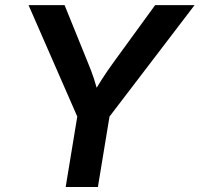

<svg xmlns="http://www.w3.org/2000/svg" viewBox="-20 -748 798 768"><path d="M242.7 0 289.1 -281.7 94.2 -727.5H238.3L330.6 -500Q345.2 -465.3 356.2 -431.9Q367.2 -398.4 377 -355H342.8Q366.7 -398.9 388.7 -432.6Q410.6 -466.3 435.1 -500L600.6 -727.5H758.3L418 -281.7L371.6 0Z"/></svg>

Font: Inter 20pt SemiBold
Style: Italic
Weight: 600
Italic angle: -9.3988°
Version: Version 4.001;git-66647c0bb